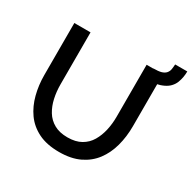

<svg xmlns="http://www.w3.org/2000/svg" viewBox="-174 -971 1149 1150"><g transform="rotate(30 400.5 -396.0)"><path d="M376 5Q291 5 232.5 -24Q174 -53 138.5 -103Q103 -153 86.5 -217Q70 -281 70 -350V-710H182V-350Q182 -301 192 -255.5Q202 -210 224 -174Q246 -138 283.5 -117Q321 -96 376 -96Q432 -96 469.5 -117.5Q507 -139 528.5 -175.5Q550 -212 560 -257Q570 -302 570 -350V-710H683V-350Q683 -277 665.5 -212.5Q648 -148 611.5 -99.5Q575 -51 517 -23Q459 5 376 5ZM614 -633 616 -711Q651 -711 670 -716.5Q689 -722 700 -734Q711 -747 713.5 -762.5Q716 -778 717 -797H801Q801 -777 797.5 -757Q794 -737 786.5 -717.5Q779 -698 763 -681Q749 -666 726 -655Q703 -644 674.5 -638.5Q646 -633 614 -633Z"/></g></svg>

Font: Raleway Thin SemiBold
Style: Regular
Weight: 600
Version: Version 4.026